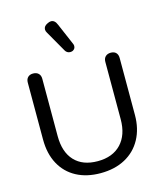

<svg xmlns="http://www.w3.org/2000/svg" viewBox="-143 -1102 1020 1215"><g transform="rotate(-15 367.5 -495.0)"><path d="M66 -290V-663Q66 -685 78.5 -697.5Q91 -710 113 -710Q135 -710 148 -697.5Q161 -685 161 -663V-287Q161 -182 214.5 -125Q268 -68 366 -68Q464 -68 519 -126Q574 -184 574 -287V-663Q574 -685 587 -697.5Q600 -710 622 -710Q644 -710 656 -697.5Q668 -685 668 -663V-290Q668 -200 631 -132Q594 -64 525.5 -27Q457 10 364 10Q273 10 206 -26Q139 -62 102.5 -129.5Q66 -197 66 -290ZM376 -780Q366 -780 357.5 -785Q349 -790 344 -799L265 -937Q258 -948 258 -959Q258 -981 284 -993Q297 -1000 308 -1000Q333 -1000 346 -967L407 -825Q410 -818 410 -811Q410 -792 392 -783Q385 -780 376 -780Z"/></g></svg>

Font: Kodchasan Medium
Style: Regular
Weight: 500
Designer: Katatrad Aksorn Co.,Ltd.
Foundry: Cadson Demak Co.,Ltd.
Version: Version 1.000; ttfautohint (v1.6)